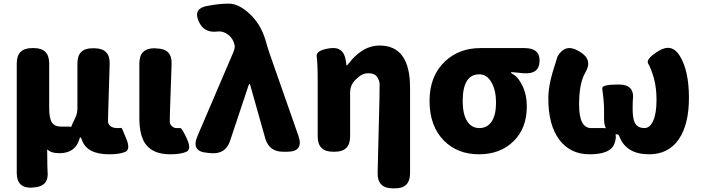

<svg xmlns="http://www.w3.org/2000/svg" viewBox="-20 -833 3847 1054"><path d="M157 197Q72 202 72 116V-485Q72 -569 156 -569H166Q250 -569 250 -485V-239Q250 -183 265 -160.5Q280 -138 315 -138H354Q449 -138 409 -51Q382 8 306 8Q261 8 242 -11Q239 -15 239 -10Q240 102 241 106Q251 191 165 196ZM420 -79Q339 -79 383 -165L391 -181Q405 -208 405 -239V-485Q405 -569 489 -568H501Q585 -566 582 -482L574 -220Q573 -179 573 -165.5Q573 -152 586 -141Q599 -130 625 -130Q644 -130 646.5 -131Q649 -132 673 -72Q698 -12 667 1Q636 14 579 14Q455 14 429 -67Q425 -79 420 -79Z M914 14Q821 14 780 -41Q745 -88 745 -185V-485Q745 -569 829 -568L840 -567Q925 -566 922 -482L913 -220Q912 -179 912 -165Q912 -151 923.5 -140.5Q935 -130 948 -130Q961 -130 970 -130Q980 -129 1006 -71Q1033 -13 1002.5 0.5Q972 14 914 14Z M1243 -60Q1219 13 1142 8L1120 6Q1027 0 1064 -86L1260 -544Q1271 -570 1268 -585Q1260 -622 1232 -643Q1204 -664 1174 -660Q1098 -650 1070 -718Q1041 -786 1115 -800L1144 -805Q1190 -813 1237 -813Q1290 -813 1350.5 -757Q1411 -701 1437 -614Q1448 -575 1461 -536L1618 -88Q1649 0 1556 0H1534Q1457 0 1436 -74L1355 -361Q1352 -372 1349.5 -372Q1347 -372 1343 -360Z M2135 201Q2051 200 2053 116L2063 -289Q2064 -330 2064 -371Q2064 -389 2050.5 -410Q2037 -431 2001 -431Q1974 -431 1951 -412.5Q1928 -394 1917 -378Q1902 -354 1902 -326V-84Q1902 0 1818 0H1808Q1724 0 1724 -84V-392Q1724 -487 1718.5 -522Q1713 -557 1790 -568Q1868 -580 1879 -496L1881 -481Q1882 -473 1883.5 -473Q1885 -473 1898 -489Q1926 -526 1963 -551Q2010 -583 2064 -583Q2231 -583 2231 -352V118Q2231 202 2147 201Z M2417 -61Q2338 -141 2338 -279Q2338 -417 2424 -497Q2501 -569 2617 -569H2860Q2945 -569 2942 -496Q2939 -424 2854 -431L2790 -437Q2785 -437 2785 -434.5Q2785 -432 2800 -423Q2826 -408 2849 -360Q2872 -312 2872 -249Q2872 -129 2799 -57.5Q2726 14 2609 14Q2492 14 2417 -61ZM2679 -379Q2654 -425 2611 -425Q2520 -425 2520 -278Q2520 -207 2544 -168.5Q2568 -130 2611.5 -130Q2655 -130 2679 -166Q2703 -202 2703 -269Q2703 -336 2679 -379Z M3216 14Q3111 14 3050.5 -66Q2990 -146 2990 -293Q2990 -359 3015 -441Q3039 -520 3041 -524Q3084 -596 3156 -553L3163 -549Q3236 -506 3193 -434Q3159 -378 3159 -258Q3159 -130 3225 -130H3292Q3385 -130 3352 -42Q3330 14 3216 14ZM3371 -95Q3296 -95 3296 -179V-231Q3296 -275 3286 -347Q3283 -369 3371 -369H3378Q3466 -369 3454 -282Q3453 -275 3453 -231Q3453 -176 3468.5 -153Q3484 -130 3518 -130Q3548 -130 3566 -170.5Q3584 -211 3584 -285Q3584 -353 3569 -405.5Q3554 -458 3538.5 -483.5Q3523 -509 3595 -553Q3668 -598 3712 -526Q3762 -444 3762 -296.5Q3762 -149 3705.5 -67.5Q3649 14 3543 14Q3419 14 3381 -82Q3376 -95 3371 -95Z"/></svg>

Font: Resource Han Rounded KR Heavy
Style: Regular
Weight: 900
Designer: Cyano Hao (round all glyphs); Ryoko NISHIZUKA 西塚涼子 (kana, bopomofo & ideographs); Paul D. Hunt (Latin, Greek & Cyrillic)
Foundry: Cyano Hao
Version: 0.990